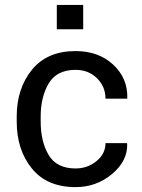

<svg xmlns="http://www.w3.org/2000/svg" viewBox="-20 -744 571 774"><path d="M284.7 -64.9Q332.5 -64.9 368.9 -94.5Q405.3 -124 405.3 -167H491.7L492.7 -164.1Q495.1 -95.7 431.9 -42.7Q368.7 10.3 284.7 10.3Q169.4 10.3 108.4 -64.9Q47.4 -140.1 47.4 -253.9V-274.4Q47.4 -387.2 108.6 -462.6Q169.9 -538.1 284.7 -538.1Q377.4 -538.1 436.3 -483.4Q495.1 -428.7 493.2 -349.1L492.2 -346.2H405.3Q405.3 -394.5 371.1 -428.5Q336.9 -462.4 284.7 -462.4Q209 -462.4 176.5 -408Q144 -353.5 144 -274.4V-253.9Q144 -172.9 176.3 -118.9Q208.5 -64.9 284.7 -64.9ZM315.4 -626H209V-724.1H315.4Z"/></svg>

Font: GeogebraSans
Style: Regular
Weight: 400
Designer: Google
Version: Version 1.100140; 2013